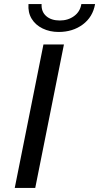

<svg xmlns="http://www.w3.org/2000/svg" viewBox="-20 -917 484 937"><path d="M52 0 192 -700H292L152 0ZM266 -761Q223 -761 188 -778Q153 -795 134.5 -825.5Q116 -856 119 -897H183Q181 -860 205.5 -838.5Q230 -817 272 -817Q312 -817 341.5 -838.5Q371 -860 377 -897H444Q433 -834 384 -797.5Q335 -761 266 -761Z"/></svg>

Font: Montserrat Thin Medium
Style: Italic
Weight: 500
Italic angle: -11.3°
Version: Version 9.000